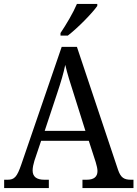

<svg xmlns="http://www.w3.org/2000/svg" viewBox="-20 -951 695 971"><path d="M286 -784V-771H323C374 -810 448 -886 472 -921V-931H369C350 -886 315 -827 286 -784ZM1 0H227V-42H205C164 -42 145 -58 145 -89C145 -103 149 -122 154 -138L188 -239H429L464 -131C469 -114 473 -98 473 -86C473 -57 455 -42 418 -42H397V0H655V-42H644C607 -42 591 -52 577 -92L369 -714H292L88 -120C66 -56 53 -42 18 -42H1ZM206 -289 269 -479C288 -536 301 -579 310 -623C320 -579 336 -529 355 -470L412 -289Z"/></svg>

Font: Noto Serif Thai SemiCondensed
Style: Regular
Weight: 400
Width: 4
Designer: Monotype Design Team
Foundry: Monotype Imaging Inc.
Version: Version 2.002